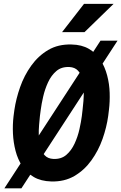

<svg xmlns="http://www.w3.org/2000/svg" viewBox="-20 -958 647 1024"><path d="M606.9 -741.2 94.2 46.4H3.4L516.1 -741.2ZM561 -371.6 557.1 -339.8Q548.8 -279.3 526.9 -217Q504.9 -154.8 467.5 -102.8Q430.2 -50.8 377 -19.5Q323.7 11.7 253.4 9.8Q198.2 8.3 160.2 -13.9Q122.1 -36.1 98.4 -72.3Q74.7 -108.4 63 -153.3Q51.3 -198.2 49.1 -245.6Q46.9 -293 52.2 -337.9L56.6 -371.1Q65.4 -431.2 87.2 -493.2Q108.9 -555.2 146.5 -607.7Q184.1 -660.2 237.1 -691.4Q290 -722.7 361.3 -720.7Q416 -719.7 454.3 -697.3Q492.7 -674.8 516.1 -637.9Q539.6 -601.1 551.5 -555.7Q563.5 -510.3 564.9 -462.9Q566.4 -415.5 561 -371.6ZM416.5 -339.4 420.4 -373Q422.9 -391.1 425 -419.2Q427.2 -447.3 427 -478Q426.8 -508.8 419.7 -535.9Q412.6 -563 396 -581.1Q379.4 -599.1 350.1 -600.6Q308.1 -602.5 280.8 -579.3Q253.4 -556.2 236.3 -519Q219.2 -481.9 210.2 -442.4Q201.2 -402.8 197.3 -372.6L192.9 -338.9Q190.9 -319.8 188.5 -291.7Q186 -263.7 186.8 -232.9Q187.5 -202.1 194.6 -175Q201.7 -147.9 218.3 -129.9Q234.9 -111.8 264.2 -110.4Q306.2 -108.4 333.5 -131.8Q360.8 -155.3 377.9 -192.4Q395 -229.5 403.8 -269.3Q412.6 -309.1 416.5 -339.4ZM311 -786.6 428.2 -937.5H585.9L430.7 -786.6Z"/></svg>

Font: Roboto Condensed
Style: Bold Italic
Weight: 700
Italic angle: -12°
Designer: Christian Robertson
Foundry: Google
Version: Version 3.0